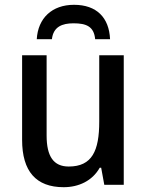

<svg xmlns="http://www.w3.org/2000/svg" viewBox="-20 -769 611 799"><path d="M288 -749C196 -749 138 -693 133 -606H196C202 -658 239 -672 286 -672C339 -672 371 -659 376 -606H438C434 -696 382 -749 288 -749ZM495 -539H393V-263C393 -141 363 -76 266 -76C203 -76 174 -118 174 -205V-539H72V-187C72 -56 130 10 245 10C307 10 364 -16 395 -71H401L414 0H495Z"/></svg>

Font: Noto Sans SemiCondensed Medium
Style: Regular
Weight: 500
Width: 4
Designer: Monotype Design Team
Foundry: Monotype Imaging Inc.
Version: Version 2.013